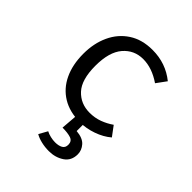

<svg xmlns="http://www.w3.org/2000/svg" viewBox="-220 -680 1054 1054"><g transform="rotate(45 307.5 -153.0)"><path d="M347.2 -62.6Q387.7 -62.6 422.8 -75.6Q457.9 -88.7 487.7 -109.7L529.7 -53.3Q494.4 -23.1 444.6 -5.6Q394.9 11.8 347.2 11.8Q266.7 11.8 210 -22.8Q153.3 -57.4 123.6 -120.3Q93.8 -183.1 93.8 -267.7Q93.8 -348.7 123.6 -412.8Q153.3 -476.9 210.3 -514.1Q267.2 -551.3 348.2 -551.3Q451.3 -551.3 528.7 -488.7L486.7 -431.3Q416.4 -479.5 347.2 -479.5Q277.4 -479.5 232.3 -426.9Q187.2 -374.4 187.2 -267.7Q187.2 -159.5 232.3 -111Q277.4 -62.6 347.2 -62.6ZM389.2 144.1Q389.2 116.4 365.1 108.2Q341 100 300 100L309.2 -16.4H368.2V58.5Q418.5 62.6 440.8 87.9Q463.1 113.3 463.1 144.1Q463.1 194.4 425.4 219.5Q387.7 244.6 337.9 244.6Q307.2 244.6 279 237.9Q250.8 231.3 230.8 219.5L258.5 169.7Q272.8 177.4 291.8 181.8Q310.8 186.2 327.7 186.2Q354.9 186.2 372.1 176.7Q389.2 167.2 389.2 144.1Z"/></g></svg>

Font: FiraCode Nerd Font
Style: Regular
Weight: 400
Designer: Carrois Corporate, Edenspiekermann AG, Nikita Prokopov
Foundry: Carrois Corporate, Edenspiekermann AG, Nikita Prokopov
Version: Version 6.002;Nerd Fonts 2.2.2